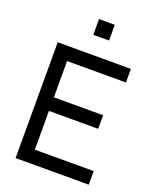

<svg xmlns="http://www.w3.org/2000/svg" viewBox="-167 -1026 910 1122"><g transform="rotate(20 287.5 -465.0)"><path d="M348.5 -832H250.5V-930H348.5ZM159 -84.5H525V0H70V-720H525V-635.5H159V-410H465V-325.5H159Z"/></g></svg>

Font: CCSD_manrope Medium
Style: Regular
Weight: 500
Designer: Mikhail Sharanda
Foundry: Mikhail Sharanda
Version: Version 4.503